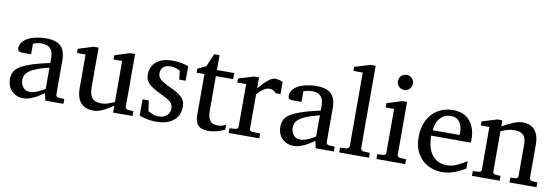

<svg xmlns="http://www.w3.org/2000/svg" viewBox="-55 -1134 4483 1543"><g transform="rotate(10 2186.5 -362.5)"><path d="M492.2 0H344.2L331.1 -59.1Q331.1 -59.1 316.2 -48.3Q301.3 -37.6 276.9 -23.4Q252.4 -9.3 222.9 1.5Q193.4 12.2 164.1 12.2Q109.9 12.2 72 -23.9Q34.2 -60.1 34.2 -123Q34.2 -150.9 44.2 -174.8Q54.2 -198.7 84.2 -220.5Q114.3 -242.2 173.6 -262.9Q232.9 -283.7 331.1 -305.2Q331.1 -306.6 331.1 -317.4Q331.1 -328.1 331.1 -338.1Q331.1 -348.1 331.1 -348.1Q331.1 -446.8 237.8 -446.8Q211.9 -446.8 193.1 -441.9Q174.3 -437 167 -434.1V-347.2H94.2Q80.6 -347.2 68.8 -352.3Q57.1 -357.4 57.1 -376Q57.1 -417 88.4 -443.1Q119.6 -469.2 167.7 -481.7Q215.8 -494.1 265.1 -494.1Q327.1 -494.1 361.3 -474.9Q395.5 -455.6 409.2 -421.6Q422.9 -387.7 422.9 -344.2V-64Q422.9 -54.7 429 -48.8Q435.1 -43 443.8 -42L492.2 -39.1ZM331.1 -94.2V-267.1Q263.7 -250.5 223.9 -233.6Q184.1 -216.8 164.6 -200Q145 -183.1 138.9 -165.8Q132.8 -148.4 132.8 -129.9Q132.8 -99.1 152.6 -73Q172.4 -46.9 208 -46.9Q228 -46.9 249.5 -54Q271 -61 289.6 -70.6Q308.1 -80.1 319.6 -87.2Q331.1 -94.2 331.1 -94.2Z M1055.7 0H897V-57.1Q879.9 -43.9 853.5 -27.8Q827.1 -11.7 796.9 0.2Q766.6 12.2 736.8 12.2Q672.4 12.2 635.5 -26.6Q598.6 -65.4 598.6 -149.9V-420.9H528.8V-455.1L651.9 -494.1H691.9V-168.9Q691.9 -115.7 713.6 -85.9Q735.4 -56.2 788.6 -56.2Q819.3 -56.2 849.1 -66.7Q878.9 -77.1 897 -85.9V-420.9H826.7V-455.1L948.7 -494.1H989.7V-64Q989.7 -54.7 996.3 -48.8Q1002.9 -43 1011.7 -42L1055.7 -39.1Z M1441.4 -145Q1441.4 -71.3 1390.6 -29.5Q1339.8 12.2 1250.5 12.2Q1204.6 12.2 1165.8 2.7Q1127 -6.8 1111.8 -13.2V-146H1162.6L1174.8 -61Q1189.9 -51.3 1212.2 -42.2Q1234.4 -33.2 1263.7 -33.2Q1306.6 -33.2 1330.1 -57.1Q1353.5 -81.1 1353.5 -110.8Q1353.5 -139.2 1339.1 -156.7Q1324.7 -174.3 1297.4 -189Q1270 -203.6 1231.4 -222.2Q1176.8 -248 1147.7 -276.1Q1118.7 -304.2 1118.7 -349.1Q1118.7 -416 1165.5 -455.1Q1212.4 -494.1 1298.8 -494.1Q1342.8 -494.1 1377.2 -486.1Q1411.6 -478 1426.8 -471.2V-353H1374.5L1366.7 -422.9Q1356 -431.2 1335 -438.5Q1314 -445.8 1290.5 -445.8Q1249.5 -445.8 1229.5 -427Q1209.5 -408.2 1209.5 -378.9Q1209.5 -356.4 1219.7 -340.8Q1230 -325.2 1254.4 -310.3Q1278.8 -295.4 1320.8 -275.9Q1373 -252.9 1407.2 -223.4Q1441.4 -193.8 1441.4 -145Z M1808.6 -21Q1808.6 -21 1789.8 -12.7Q1771 -4.4 1740.5 3.9Q1710 12.2 1673.8 12.2Q1617.7 12.2 1592 -14.4Q1566.4 -41 1566.4 -100.1V-432.1H1502.4V-464.8L1570.8 -497.1L1615.7 -603H1659.7V-481.9H1800.8V-432.1H1659.7V-152.8Q1659.7 -93.3 1679.7 -68.6Q1699.7 -43.9 1739.7 -43.9Q1769 -43.9 1788.8 -52.5Q1808.6 -61 1808.6 -61Z M2196.3 -379.9H2157.2Q2147.9 -391.1 2135 -399.2Q2122.1 -407.2 2103.5 -407.2Q2079.6 -407.2 2054.4 -390.6Q2029.3 -374 2003.4 -345.2V-64Q2003.4 -43.5 2024.4 -42L2090.3 -39.1V0H1840.3V-38.1L1889.6 -42Q1898.4 -43 1904.5 -48.8Q1910.6 -54.7 1910.6 -64V-411.1H1838.4V-443.8L1962.4 -481.9H2003.4V-393.1Q2018.1 -409.2 2040 -433.1Q2062 -457 2086.9 -475.6Q2111.8 -494.1 2135.3 -494.1Q2150.9 -494.1 2168.9 -489.3Q2187 -484.4 2196.3 -479Z M2698.7 0H2550.8L2537.6 -59.1Q2537.6 -59.1 2522.7 -48.3Q2507.8 -37.6 2483.4 -23.4Q2459 -9.3 2429.4 1.5Q2399.9 12.2 2370.6 12.2Q2316.4 12.2 2278.6 -23.9Q2240.7 -60.1 2240.7 -123Q2240.7 -150.9 2250.7 -174.8Q2260.7 -198.7 2290.8 -220.5Q2320.8 -242.2 2380.1 -262.9Q2439.5 -283.7 2537.6 -305.2Q2537.6 -306.6 2537.6 -317.4Q2537.6 -328.1 2537.6 -338.1Q2537.6 -348.1 2537.6 -348.1Q2537.6 -446.8 2444.3 -446.8Q2418.5 -446.8 2399.7 -441.9Q2380.9 -437 2373.5 -434.1V-347.2H2300.8Q2287.1 -347.2 2275.4 -352.3Q2263.7 -357.4 2263.7 -376Q2263.7 -417 2294.9 -443.1Q2326.2 -469.2 2374.3 -481.7Q2422.4 -494.1 2471.7 -494.1Q2533.7 -494.1 2567.9 -474.9Q2602.1 -455.6 2615.7 -421.6Q2629.4 -387.7 2629.4 -344.2V-64Q2629.4 -54.7 2635.5 -48.8Q2641.6 -43 2650.4 -42L2698.7 -39.1ZM2537.6 -94.2V-267.1Q2470.2 -250.5 2430.4 -233.6Q2390.6 -216.8 2371.1 -200Q2351.6 -183.1 2345.5 -165.8Q2339.4 -148.4 2339.4 -129.9Q2339.4 -99.1 2359.1 -73Q2378.9 -46.9 2414.6 -46.9Q2434.6 -46.9 2456.1 -54Q2477.5 -61 2496.1 -70.6Q2514.6 -80.1 2526.1 -87.2Q2537.6 -94.2 2537.6 -94.2Z M2985.4 0H2742.2V-39.1L2795.4 -42Q2802.2 -42.5 2809.8 -49.6Q2817.4 -56.6 2817.4 -63V-665H2741.2V-698.2L2869.1 -736.8H2910.2V-63Q2910.2 -56.6 2917.5 -49.6Q2924.8 -42.5 2931.2 -42L2985.4 -39.1Z M3230 -647Q3230 -621.6 3212.4 -603.3Q3194.8 -585 3169.4 -585Q3144 -585 3125.7 -603.3Q3107.4 -621.6 3107.4 -647Q3107.4 -672.9 3125.7 -690.4Q3144 -708 3169.4 -708Q3194.8 -708 3212.4 -690.4Q3230 -672.9 3230 -647ZM3281.2 0H3046.4V-39.1L3095.2 -42Q3116.2 -43.5 3116.2 -64V-420.9H3047.4V-456.1L3169.4 -494.1H3209V-64Q3209 -54.7 3215.1 -48.6Q3221.2 -42.5 3230 -42L3281.2 -39.1Z M3771.5 -49.8Q3729.5 -23.9 3680.9 -5.9Q3632.3 12.2 3581.5 12.2Q3521 12.2 3468 -14.9Q3415 -42 3382.3 -97.2Q3349.6 -152.3 3349.6 -235.8Q3349.6 -314 3379.9 -372.1Q3410.2 -430.2 3463.4 -462.2Q3516.6 -494.1 3584.5 -494.1Q3677.7 -494.1 3724.6 -436.3Q3771.5 -378.4 3771.5 -289.1Q3771.5 -284.2 3771.5 -276.1Q3771.5 -268.1 3770.5 -261.2H3446.3Q3446.3 -223.1 3454.3 -185.3Q3462.4 -147.5 3481.4 -116.7Q3500.5 -85.9 3532.7 -67.4Q3564.9 -48.8 3613.3 -48.8Q3656.2 -48.8 3697 -68.6Q3737.8 -88.4 3771.5 -110.8ZM3671.4 -306.2V-328.1Q3671.4 -377.4 3647.7 -411.1Q3624 -444.8 3574.2 -444.8Q3524.9 -444.8 3490.2 -407.7Q3455.6 -370.6 3451.7 -306.2Z M4352.5 0H4131.8V-39.1L4173.8 -42Q4182.6 -43 4188.7 -48.8Q4194.8 -54.7 4194.8 -64V-324.2Q4194.8 -371.6 4172.9 -396.2Q4150.9 -420.9 4098.6 -420.9Q4070.3 -420.9 4042.2 -412.8Q4014.2 -404.8 3988.8 -392.1V-64Q3988.8 -43.5 4009.8 -42L4051.8 -39.1V0H3825.7V-39.1L3874.5 -42Q3895.5 -43.5 3895.5 -64V-411.1H3825.7V-443.8L3947.8 -481.9H3988.8V-432.1Q4030.8 -456.1 4075 -475.1Q4119.1 -494.1 4153.8 -494.1Q4219.2 -494.1 4253.4 -453.4Q4287.6 -412.6 4287.6 -339.8V-64Q4287.6 -54.7 4293.7 -48.8Q4299.8 -43 4308.6 -42L4352.5 -39.1Z"/></g></svg>

Font: Eeyek
Style: Regular
Weight: 400
Designer: Pravabati Chingangbam and Tabish
Foundry: SIL International
Version: Version 2.000